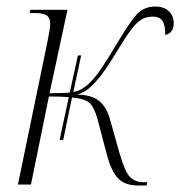

<svg xmlns="http://www.w3.org/2000/svg" viewBox="-20 -566 553 589"><path d="M163 -137 191 -268Q168 -270 130 -270L75 0H35L126 -440Q129 -457 131.5 -470.5Q134 -484 134 -492Q134 -513 122 -519.5Q110 -526 88 -526H71L73 -536H187L132 -280Q173 -280 194 -282L219 -396H229L205 -284Q221 -287 230 -292.5Q239 -298 249 -306Q271 -326 291 -356Q311 -386 341 -436Q374 -492 397 -519Q420 -546 456 -546Q483 -546 498 -531.5Q513 -517 513 -495Q513 -478 505 -469Q497 -460 487 -459Q487 -490 478 -502.5Q469 -515 449 -515Q430 -515 415.5 -507Q401 -499 385 -478.5Q369 -458 346 -420Q326 -387 305.5 -356.5Q285 -326 263 -304Q241 -282 216 -276Q261 -275 284 -256.5Q307 -238 318 -198L347 -95Q363 -39 379 -23Q395 -7 420 -7H432L430 3H403Q364 3 343 -18Q322 -39 308 -91L279 -201Q270 -234 256.5 -248.5Q243 -263 201 -267L174 -137Z"/></svg>

Font: Noto Serif Display Condensed ExtraLight
Style: Italic
Weight: 200
Width: 3
Italic angle: -12°
Designer: Monotype Design Team
Foundry: Monotype Imaging Inc.
Version: Version 2.009